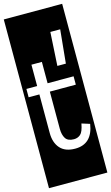

<svg xmlns="http://www.w3.org/2000/svg" viewBox="-176 -973 719 1242"><g transform="rotate(-15 183.5 -352.0)"><path d="M-12 213V-917H379V213ZM302 -537 324 -761H258L245 -537ZM353 -120 299 -137Q289 -83 270.5 -67Q252 -51 227 -51Q186 -51 170.5 -75.5Q155 -100 155 -140V-389H329V-445H155V-588H85V-445H13V-389H85V-131Q85 -66 118.5 -28Q152 10 219 10Q333 10 353 -120Z"/></g></svg>

Font: Zilla Slab Highlight Regular
Style: Regular
Weight: 400
Designer: Typotheque Type Foundry
Foundry: Typotheque type foundry
Version: Version 1.1; 2017; ttfautohint (v1.6)